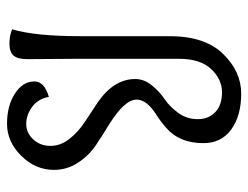

<svg xmlns="http://www.w3.org/2000/svg" viewBox="-102 -612 723 560"><g transform="rotate(90 260.0 -331.5)"><path d="M151 -196 152 -49Q152 -21 141.5 -9Q131 3 107 3Q83 3 65 -5Q85 -72 85 -202V-464Q85 -567 136.5 -620Q188 -673 252.5 -673Q317 -673 357 -644Q397 -615 397 -563Q397 -492 352 -454Q334 -438 315 -426Q270 -398 270 -368Q270 -333 342 -288Q372 -270 402.5 -249.5Q433 -229 454 -197Q475 -165 475 -127Q475 -73 434 -31.5Q393 10 340.5 10Q288 10 252.5 -13Q217 -36 217 -70Q217 -99 262 -112Q268 -80 291.5 -63Q315 -46 341 -46Q367 -46 386 -66.5Q405 -87 405 -116.5Q405 -146 385 -171.5Q365 -197 336.5 -216Q308 -235 279 -254Q210 -301 210 -364Q210 -390 228.5 -412.5Q247 -435 268.5 -449.5Q290 -464 308.5 -489Q327 -514 327 -546Q327 -578 306.5 -597.5Q286 -617 248.5 -617Q211 -617 181 -585.5Q151 -554 151 -491Z"/></g></svg>

Font: Overlock
Style: Regular
Weight: 400
Designer: Dario Muhafara
Foundry: Dario Manuel Muhafara
Version: Version 1.001